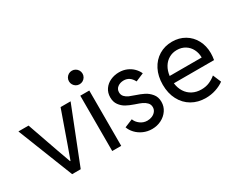

<svg xmlns="http://www.w3.org/2000/svg" viewBox="-95 -1139 1920 1556"><g transform="rotate(-30 865.0 -360.5)"><path d="M19.5 -517.6H114.3L217.8 -221.7L261.7 -99.6H265.6L309.6 -221.7L414.1 -517.6H507.8L303.7 0H223.6Z M598.6 -517.6H682.6V0H598.6ZM577.1 -664.1Q577.1 -681.6 585.7 -696Q594.2 -710.4 608.6 -719Q623 -727.5 640.6 -727.5Q657.7 -727.5 672.4 -719Q687 -710.4 695.6 -695.8Q704.1 -681.2 704.1 -664.1Q704.1 -647 695.6 -632.3Q687 -617.7 672.4 -609.1Q657.7 -600.6 640.6 -600.6Q623 -600.6 608.6 -609.1Q594.2 -617.7 585.7 -632.1Q577.1 -646.5 577.1 -664.1Z M788.1 -112.3 864.3 -143.6Q875 -113.3 904.3 -91.8Q933.6 -70.3 969.7 -70.3Q993.7 -70.3 1014.6 -79.3Q1035.6 -88.4 1048.6 -105.2Q1061.5 -122.1 1061.5 -143.6Q1061.5 -168.9 1044.9 -186.3Q1028.3 -203.6 1005.6 -213.9Q982.9 -224.1 951.2 -234.4Q949.2 -235.4 940.4 -238.3Q902.8 -251 873.3 -267.3Q843.8 -283.7 822.8 -312.5Q801.8 -341.3 801.8 -383.8Q801.8 -427.2 824.2 -459.5Q846.7 -491.7 883.8 -508.5Q920.9 -525.4 963.9 -525.4Q1003.9 -525.4 1036.9 -511Q1069.8 -496.6 1092.8 -473.1Q1115.7 -449.7 1127.9 -421.9L1051.8 -389.6Q1021 -449.2 963.9 -449.2Q930.7 -449.2 907.2 -431.6Q883.8 -414.1 883.8 -383.8Q883.8 -358.9 899.4 -342.5Q915 -326.2 934.8 -317.6Q954.6 -309.1 988.3 -297.9Q1028.8 -284.7 1060.8 -268.8Q1092.8 -252.9 1118.2 -222.4Q1143.6 -191.9 1143.6 -146.5Q1143.6 -102.5 1119.6 -67.4Q1095.7 -32.2 1055.9 -12.2Q1016.1 7.8 969.7 7.8Q925.8 7.8 888.2 -9Q850.6 -25.9 824.7 -53.5Q798.8 -81.1 788.1 -112.3Z M1221.7 -259.8Q1221.7 -339.4 1252.7 -399.7Q1283.7 -460 1337.9 -492.7Q1392.1 -525.4 1460 -525.4Q1525.9 -525.4 1577.6 -494.9Q1629.4 -464.4 1658.4 -410.4Q1687.5 -356.4 1687.5 -288.1Q1687.5 -257.8 1681.6 -225.6H1305.7Q1311.5 -178.7 1334 -143.6Q1356.4 -108.4 1392.8 -89.4Q1429.2 -70.3 1475.6 -70.3Q1518.1 -70.3 1552 -85.2Q1585.9 -100.1 1611.3 -122.1L1643.6 -45.9Q1611.3 -22 1566.4 -7.1Q1521.5 7.8 1471.7 7.8Q1399.4 7.8 1342.5 -25.1Q1285.6 -58.1 1253.7 -118.9Q1221.7 -179.7 1221.7 -259.8ZM1605.5 -293.9Q1605.5 -335.9 1587.6 -371.1Q1569.8 -406.2 1536.6 -426.8Q1503.4 -447.3 1460 -447.3Q1419.4 -447.3 1386.5 -428.5Q1353.5 -409.7 1332.5 -375Q1311.5 -340.3 1305.7 -293.9Z"/></g></svg>

Font: Reddit Sans Vanilla
Style: Regular
Weight: 400
Designer: Stephen Hutchings
Foundry: Reddit
Version: Version 1.013